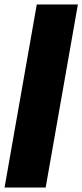

<svg xmlns="http://www.w3.org/2000/svg" viewBox="-92 -731 370 864"><path d="M73.5 -711H258.5L113.5 113H-71.5Z"/></svg>

Font: Rudi
Style: Regular
Weight: 400
Italic angle: -10°
Designer: Tyler Finck
Foundry: Etcetera Type Company
Version: Version 1.111; ttfautohint (v1.8.4)